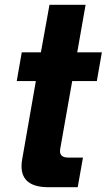

<svg xmlns="http://www.w3.org/2000/svg" viewBox="-20 -783 446 803"><path d="M183 0Q70 0 70 -88Q70 -102 73 -118L130 -444H50L71 -564H151L187 -763H338L303 -564H406L385 -444H282L233 -167Q231 -157 231 -151Q231 -124 265 -124H327L305 0Z"/></svg>

Font: Open Sauce Sans ExBold Italic
Style: Regular
Weight: 800
Italic angle: -10°
Designer: Alfredo Marco Pradil
Foundry: Creative Sauce Fz LLC
Version: Version 1.477